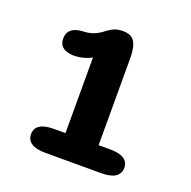

<svg xmlns="http://www.w3.org/2000/svg" viewBox="-114 -737 846 849"><g transform="rotate(20 309.5 -312.0)"><path d="M186 0Q141 0 119.5 -14.8Q98 -29.5 98 -56.5Q98 -112.5 186 -112.5H239.5V-468.5Q223 -458.5 200.5 -452.8Q178 -447 154.5 -447Q139.5 -447 123.8 -451.8Q108 -456.5 97.5 -468.5Q87 -480.5 87 -502.5Q87 -525 97.8 -537.5Q108.5 -550 124.2 -555.5Q140 -561 155 -561.5Q190 -562.5 213 -573Q236 -583.5 252 -597.5Q265.5 -607.5 282 -615.5Q298.5 -623.5 325 -623.5Q364.5 -623.5 380 -598.8Q395.5 -574 395.5 -520.5V-112.5H448.5Q536.5 -112.5 536.5 -56.5Q536.5 -29.5 515 -14.8Q493.5 0 448.5 0Z"/></g></svg>

Font: Sono ExtraLight Monospace
Style: Bold
Weight: 700
Version: Version 2.112